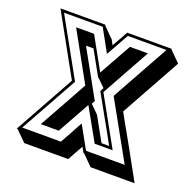

<svg xmlns="http://www.w3.org/2000/svg" viewBox="-109 -647 836 823"><g transform="rotate(20 309.0 -236.0)"><path d="M334.5 -159.2 394.5 -51.3H429.2Q414.6 -78.6 399.2 -106Q383.8 -133.3 368.2 -161.1Q355 -185.1 340.3 -210.9Q325.7 -236.8 313 -259.8L321.8 -275.9L286.6 -310.5Q285.6 -309.6 285.6 -309.1L223.1 -421.4H189Q218.3 -368.7 247.6 -315.9Q276.9 -263.2 305.7 -210.9L297.4 -196.3ZM540 -534.2 538.6 -531.7 586.4 -483.9 435.1 -210.9Q447.3 -189 460.9 -164.3Q474.6 -139.6 489.7 -113.3Q502 -91.8 515.4 -67.4Q528.8 -43 541.7 -19.5Q554.7 3.9 566.4 25.1Q578.1 46.4 586.4 61.5H385.7L338.4 14.2H335.9L322.8 -9.3Q312.5 9.3 302 28.1Q291.5 46.9 283.7 61.5H83L35.6 14.2H31.7L183.6 -259.8Q168 -287.6 149.2 -321.5Q130.4 -355.5 111.8 -389.2Q102.1 -406.7 90.8 -427Q79.6 -447.3 68.8 -466.8Q58.1 -486.3 48.3 -503.9Q38.6 -521.5 31.7 -534.2H235.8L238.8 -528.8L283.7 -483.9L295.4 -461.9Q302.2 -474.1 309.1 -486.1Q315.9 -498 322.3 -509.3Q325.7 -515.6 329.3 -522.2Q333 -528.8 335.9 -534.2ZM449.7 -481 327.1 -259.8 449.7 -39.1H367.7L285.6 -186L204.1 -39.1H122.1L244.6 -259.8L122.1 -481H204.1L285.6 -334L367.7 -481ZM343.3 -522Q330.6 -499.5 315.7 -472.7Q300.8 -445.8 285.6 -418.9L228.5 -522H52.2Q65.9 -496.6 84.7 -463.1Q103.5 -429.7 123.3 -394Q143.1 -358.4 162.6 -323.2Q182.1 -288.1 197.8 -259.8L52.2 2H228.5Q241.2 -20 256.1 -47.4Q271 -74.7 285.6 -101.6L343.3 2H519.5Q510.3 -14.6 498.8 -35.4Q487.3 -56.2 474.6 -78.9Q461.9 -101.6 448.5 -125.7Q435.1 -149.9 422.1 -173.3Q409.2 -196.8 396.7 -218.8Q384.3 -240.7 374 -259.8L519.5 -522Z"/></g></svg>

Font: Gondrin
Style: Regular
Weight: 400
Designer: Peter Wiegel, original typeface by Carl Albert Fahrenwaldt 1901
Foundry: Peter Wiegel
Version: Version 1.000 2010 initial release